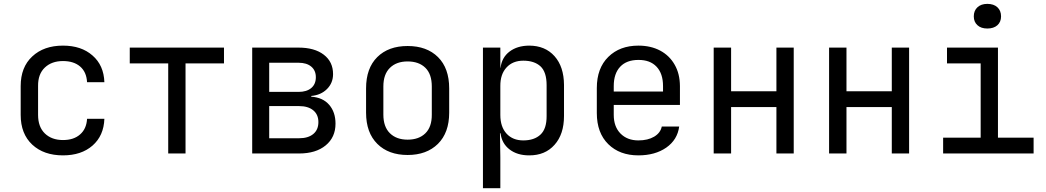

<svg xmlns="http://www.w3.org/2000/svg" viewBox="-20 -797 5432 997"><path d="M307.1 9.8Q207.5 9.8 147.5 -45.9Q87.4 -102.1 87.4 -200.2V-350.1Q87.4 -448.2 147.5 -503.9Q207.5 -560.1 307.1 -560.1Q402.3 -560.1 460.4 -508.8Q519 -458 522 -370.1H432.1Q429.2 -423.3 396 -451.7Q362.8 -480 307.1 -480Q248.5 -480 212.9 -446.3Q177.2 -412.6 177.7 -351.1V-200.2Q177.7 -138.2 212.9 -104Q248.5 -69.8 307.1 -69.8Q363.3 -69.8 396 -99.1Q429.2 -127.9 432.1 -180.2H522Q519 -92.3 460.4 -41Q402.3 9.8 307.1 9.8Z M853.5 0V-467.8H653.8V-549.8H1143.1V-467.8H943.4V0Z M1289.6 0V-549.8H1530.3Q1613.3 -549.8 1661.4 -512.9Q1709.5 -476.1 1709.5 -412.1Q1709.5 -366.2 1678 -334.7Q1646.5 -303.2 1596.2 -298.8V-294.9Q1656.2 -291 1689.2 -252.9Q1722.2 -214.8 1722.2 -154.8Q1722.2 -84 1671.1 -42Q1620.1 0 1533.2 0ZM1377.9 -319.8H1530.3Q1572.3 -319.8 1596.2 -339.8Q1620.1 -359.9 1620.1 -396Q1620.1 -431.2 1596.2 -451.2Q1572.3 -471.2 1530.3 -471.2H1377.9ZM1377.9 -79.1H1533.2Q1580.1 -79.1 1606.7 -101.1Q1633.3 -123 1633.3 -163.1Q1633.3 -202.1 1606.7 -224.1Q1580.1 -246.1 1533.2 -246.1H1377.9Z M2096.7 7.8Q1997.6 7.8 1939.5 -49.8Q1880.9 -107.9 1880.9 -211.9V-337.9Q1880.9 -442.9 1939 -500.5Q1997.1 -558.1 2096.7 -558.1Q2196.3 -558.1 2254.4 -500.5Q2312.5 -442.9 2312.5 -337.9V-211.9Q2312.5 -107.9 2253.9 -49.8Q2195.3 7.8 2096.7 7.8ZM2096.7 -71.8Q2155.3 -71.8 2189 -105Q2222.7 -138.2 2222.2 -202.1V-348.1Q2222.2 -412.1 2189 -444.8Q2155.3 -478 2096.7 -478Q2038.6 -478 2004.9 -444.8Q1970.7 -411.6 1970.7 -348.1V-202.1Q1970.7 -138.2 2004.9 -105Q2038.6 -71.8 2096.7 -71.8Z M2487.8 180.2V-549.8H2578.1V-444.8H2579.1Q2585.9 -499 2626 -529.3Q2666 -559.6 2727.5 -560.1Q2810.5 -560.1 2859.4 -505.4Q2908.2 -450.7 2908.7 -356V-194.8Q2908.7 -99.6 2859.4 -44.9Q2810.5 10.3 2727.5 9.8Q2666 9.8 2626 -21Q2585.9 -51.8 2579.1 -105H2576.2L2578.1 20V180.2ZM2697.3 -67.9Q2754.4 -67.9 2786.6 -98.1Q2818.8 -127.9 2818.4 -194.8V-355Q2818.4 -422.9 2786.6 -452.6Q2754.4 -481.9 2697.3 -481.9Q2642.6 -481.9 2610.4 -446.8Q2577.6 -411.6 2578.1 -350.1V-200.2Q2578.1 -138.2 2610.4 -103Q2642.6 -67.9 2697.3 -67.9Z M3294.9 9.8Q3197.8 9.8 3138.7 -48.3Q3079.1 -106.9 3079.1 -210V-339.8Q3079.1 -442.9 3138.7 -501.5Q3198.2 -560.1 3294.9 -560.1Q3359.4 -560.1 3408.2 -534.2Q3456.5 -508.3 3483.4 -460.9Q3510.3 -414.1 3510.7 -350.1V-252H3167V-200.2Q3167 -139.2 3202.1 -103.5Q3237.3 -67.9 3294.9 -67.9Q3344.2 -67.9 3377 -87.4Q3409.7 -106.9 3416.5 -140.1H3506.8Q3498 -71.3 3439.5 -30.3Q3381.3 9.8 3294.9 9.8ZM3167 -321.8H3422.9V-350.1Q3422.9 -415 3389.2 -450.7Q3355.5 -486.3 3294.9 -485.8Q3233.9 -485.8 3200.7 -450.7Q3167 -415 3167 -350.1Z M3686 0V-549.8H3776.4V-323.2H4011.7V-549.8H4101.6V0H4011.7V-241.2H3776.4V0Z M4285.2 0V-549.8H4375.5V-323.2H4610.8V-549.8H4700.7V0H4610.8V-241.2H4375.5V0Z M5106.9 -648.9Q5074.2 -648.9 5055.7 -666Q5036.6 -683.1 5036.6 -711.9Q5036.6 -741.7 5055.7 -759.3Q5074.7 -776.9 5106.9 -776.9Q5140.1 -776.9 5159.2 -759.3Q5178.2 -741.7 5178.2 -711.9Q5178.2 -683.1 5159.2 -666Q5140.1 -648.9 5106.9 -648.9ZM4877.4 0V-82H5072.3V-467.8H4897.5V-549.8H5162.1V-82H5347.2V0Z"/></svg>

Font: UDEV Gothic 35
Style: Regular
Weight: 400
Version: v2.1.0; ttfautohint (v1.8.4.7-5d5b-dirty) -l 6 -r 45 -G 200 